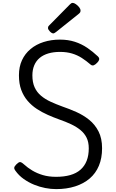

<svg xmlns="http://www.w3.org/2000/svg" viewBox="-20 -1289 804 1328"><path d="M368 19Q332 19 293 11.5Q254 4 216 -11.5Q178 -27 144 -51Q110 -75 86 -109Q78 -119 78.5 -128.5Q79 -138 93 -152Q108 -167 117.5 -168Q127 -169 146 -152Q171 -129 203.5 -109.5Q236 -90 276.5 -78Q317 -66 368 -66Q423 -66 465.5 -78Q508 -90 536.5 -115Q565 -140 579.5 -177Q594 -214 594 -263Q594 -306 579 -336.5Q564 -367 536.5 -389.5Q509 -412 472 -429.5Q435 -447 389 -463Q350 -477 310.5 -494.5Q271 -512 235 -535.5Q199 -559 171 -591.5Q143 -624 127 -667Q111 -710 111 -768Q111 -827 132 -872.5Q153 -918 191.5 -950Q230 -982 282 -998.5Q334 -1015 395 -1015Q451 -1015 497.5 -1000Q544 -985 583 -958.5Q622 -932 657 -899Q668 -888 666 -877.5Q664 -867 653 -856Q641 -843 629.5 -838Q618 -833 607 -842Q577 -868 546 -888Q515 -908 478 -919Q441 -930 395 -930Q350 -930 314.5 -919.5Q279 -909 254.5 -888.5Q230 -868 217 -837.5Q204 -807 204 -768Q204 -719 219.5 -685Q235 -651 263.5 -627Q292 -603 330 -585.5Q368 -568 412 -552Q459 -536 507.5 -514.5Q556 -493 596.5 -460.5Q637 -428 661.5 -380Q686 -332 686 -264Q686 -195 664 -142.5Q642 -90 600.5 -54.5Q559 -19 500 0Q441 19 368 19ZM349 -1058Q338 -1058 325 -1071.5Q312 -1085 312 -1095Q312 -1099 313 -1103Q314 -1107 320 -1113L463 -1258Q468 -1263 472.5 -1266Q477 -1269 483 -1269Q492 -1269 505 -1260Q518 -1251 527.5 -1239Q537 -1227 537 -1216Q537 -1209 534.5 -1204Q532 -1199 522 -1191L368 -1068Q362 -1064 357.5 -1061Q353 -1058 349 -1058Z"/></svg>

Font: Playwrite NG Modern
Style: Regular
Weight: 400
Designer: Veronika Burian, José Scaglione
Foundry: TypeTogether
Version: Version 1.002